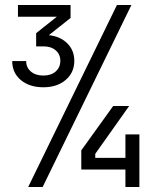

<svg xmlns="http://www.w3.org/2000/svg" viewBox="-20 -750 640 770"><path d="M154 -400Q98 -400 63.5 -429Q29 -458 29 -505H85Q85 -479 104 -463Q123 -447 154 -447Q185 -447 203.5 -463.5Q222 -480 222 -506Q222 -532 203.5 -548Q185 -564 155 -564H125V-617L208 -683H52V-730H263V-678L176 -609Q222 -604 250 -576Q278 -548 278 -506Q278 -459 243.5 -429.5Q209 -400 154 -400ZM93 0 449 -730H507L151 0ZM483 -117V-211H539V0H483V-70H306V-147L434 -325H498L362 -133V-117Z"/></svg>

Font: JetBrains Mono Semi Light
Style: Regular
Weight: 350
Monospace: yes
Designer: Philipp Nurullin, Konstantin Bulenkov
Foundry: JetBrains
Version: 2.002